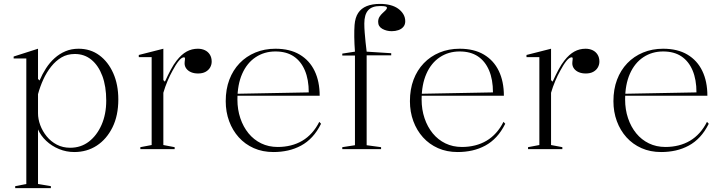

<svg xmlns="http://www.w3.org/2000/svg" viewBox="-20 -765 3715 985"><path d="M58 200V190L115 179V-465H50V-475L175 -515V-360L183 -352Q197 -385 216 -414.5Q235 -444 260 -466.5Q285 -489 315.5 -502Q346 -515 383 -515Q444 -515 489.5 -481.5Q535 -448 561 -389.5Q587 -331 587 -255Q587 -172 557 -111.5Q527 -51 476.5 -18Q426 15 361 15Q320 15 282.5 -0.5Q245 -16 217 -42.5Q189 -69 175 -101V179L241 190V200ZM340 -7Q395 -7 436 -38.5Q477 -70 501 -124.5Q525 -179 525 -249Q525 -322 505 -375.5Q485 -429 449 -458.5Q413 -488 364 -488Q325 -488 295.5 -470.5Q266 -453 242.5 -423.5Q219 -394 202.5 -358Q186 -322 175 -282V-184Q175 -154 186.5 -123Q198 -92 219.5 -65.5Q241 -39 271.5 -23Q302 -7 340 -7Z M700 0V-10L758 -21V-472H692V-483L818 -515V-354L826 -346Q842 -381 856.5 -408Q871 -435 886 -454Q911 -486 937.5 -500.5Q964 -515 995 -515Q1015 -515 1031 -507.5Q1047 -500 1056.5 -485Q1066 -470 1066 -449Q1066 -433 1058 -419Q1050 -405 1034.5 -396.5Q1019 -388 996 -388Q976 -388 960.5 -394.5Q945 -401 936 -413Q927 -425 927 -440Q927 -445 927.5 -449Q928 -453 928.5 -457.5Q929 -462 929 -464Q929 -471 924 -471Q912 -471 897 -452.5Q882 -434 865 -402Q852 -379 839.5 -349.5Q827 -320 818 -289V-21L876 -10V0Z M1393 -515Q1467 -515 1517.5 -485Q1568 -455 1594 -401Q1620 -347 1620 -274H1198V-284L1564 -291Q1564 -357 1544 -404Q1524 -451 1486.5 -476Q1449 -501 1393 -501Q1336 -501 1291.5 -471.5Q1247 -442 1222.5 -386.5Q1198 -331 1198 -254Q1198 -203 1213 -158.5Q1228 -114 1255 -81Q1282 -48 1320 -29.5Q1358 -11 1405 -11Q1440 -11 1472 -19Q1504 -27 1531 -43Q1558 -59 1580 -83.5Q1602 -108 1618 -140L1627 -130Q1607 -90 1581.5 -62.5Q1556 -35 1524.5 -18Q1493 -1 1457.5 7Q1422 15 1383 15Q1327 15 1282 -5Q1237 -25 1205 -60.5Q1173 -96 1155.5 -143.5Q1138 -191 1138 -246Q1138 -307 1156.5 -356Q1175 -405 1209 -440.5Q1243 -476 1290 -495.5Q1337 -515 1393 -515Z M1736 0V-10L1801 -20V-480H1736V-490L1801 -500Q1798 -539 1797.5 -575Q1797 -611 1799 -637Q1802 -675 1817.5 -698.5Q1833 -722 1861 -733.5Q1889 -745 1930 -745Q1958 -745 1981.5 -739Q2005 -733 2022 -721Q2039 -709 2049 -692.5Q2059 -676 2059 -656Q2059 -639 2049.5 -627.5Q2040 -616 2024 -610.5Q2008 -605 1990 -605Q1963 -605 1941.5 -617Q1920 -629 1920 -653Q1920 -668 1927 -679Q1934 -690 1942.5 -697.5Q1951 -705 1958 -712Q1965 -719 1965 -725Q1965 -730 1957.5 -732Q1950 -734 1930 -734Q1888 -734 1868.5 -712Q1849 -690 1849 -644Q1849 -622 1851 -597.5Q1853 -573 1855.5 -548Q1858 -523 1861 -500L1987 -492V-481H1861V-20L1935 -10V0Z M2338 -515Q2412 -515 2462.5 -485Q2513 -455 2539 -401Q2565 -347 2565 -274H2143V-284L2509 -291Q2509 -357 2489 -404Q2469 -451 2431.5 -476Q2394 -501 2338 -501Q2281 -501 2236.5 -471.5Q2192 -442 2167.5 -386.5Q2143 -331 2143 -254Q2143 -203 2158 -158.5Q2173 -114 2200 -81Q2227 -48 2265 -29.5Q2303 -11 2350 -11Q2385 -11 2417 -19Q2449 -27 2476 -43Q2503 -59 2525 -83.5Q2547 -108 2563 -140L2572 -130Q2552 -90 2526.5 -62.5Q2501 -35 2469.5 -18Q2438 -1 2402.5 7Q2367 15 2328 15Q2272 15 2227 -5Q2182 -25 2150 -60.5Q2118 -96 2100.5 -143.5Q2083 -191 2083 -246Q2083 -307 2101.5 -356Q2120 -405 2154 -440.5Q2188 -476 2235 -495.5Q2282 -515 2338 -515Z M2689 0V-10L2747 -21V-472H2681V-483L2807 -515V-354L2815 -346Q2831 -381 2845.5 -408Q2860 -435 2875 -454Q2900 -486 2926.5 -500.5Q2953 -515 2984 -515Q3004 -515 3020 -507.5Q3036 -500 3045.5 -485Q3055 -470 3055 -449Q3055 -433 3047 -419Q3039 -405 3023.5 -396.5Q3008 -388 2985 -388Q2965 -388 2949.5 -394.5Q2934 -401 2925 -413Q2916 -425 2916 -440Q2916 -445 2916.5 -449Q2917 -453 2917.5 -457.5Q2918 -462 2918 -464Q2918 -471 2913 -471Q2901 -471 2886 -452.5Q2871 -434 2854 -402Q2841 -379 2828.5 -349.5Q2816 -320 2807 -289V-21L2865 -10V0Z M3382 -515Q3456 -515 3506.5 -485Q3557 -455 3583 -401Q3609 -347 3609 -274H3187V-284L3553 -291Q3553 -357 3533 -404Q3513 -451 3475.5 -476Q3438 -501 3382 -501Q3325 -501 3280.5 -471.5Q3236 -442 3211.5 -386.5Q3187 -331 3187 -254Q3187 -203 3202 -158.5Q3217 -114 3244 -81Q3271 -48 3309 -29.5Q3347 -11 3394 -11Q3429 -11 3461 -19Q3493 -27 3520 -43Q3547 -59 3569 -83.5Q3591 -108 3607 -140L3616 -130Q3596 -90 3570.5 -62.5Q3545 -35 3513.5 -18Q3482 -1 3446.5 7Q3411 15 3372 15Q3316 15 3271 -5Q3226 -25 3194 -60.5Q3162 -96 3144.5 -143.5Q3127 -191 3127 -246Q3127 -307 3145.5 -356Q3164 -405 3198 -440.5Q3232 -476 3279 -495.5Q3326 -515 3382 -515Z"/></svg>

Font: Kalnia Light
Style: Regular
Weight: 300
Designer: Frida Medrano
Foundry: Frida Medrano
Version: Version 1.105